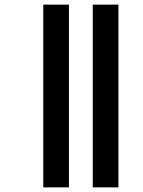

<svg xmlns="http://www.w3.org/2000/svg" viewBox="-20 -671 618 830"><path d="M381 139V-651H492V139ZM167 139V-651H278V139Z"/></svg>

Font: Noto Sans Telugu SemiCondensed SemiBold
Style: Regular
Weight: 600
Width: 4
Designer: Jelle Bosma - Monotype Design Team
Foundry: Monotype Imaging Inc.
Version: Version 2.005; ttfautohint (v1.8.4.7-5d5b)